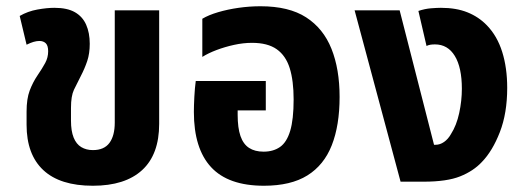

<svg xmlns="http://www.w3.org/2000/svg" viewBox="-20 -581 1682 614"><path d="M277 13Q172 13 118.5 -37Q65 -87 65 -182V-224Q65 -265 75 -291.5Q85 -318 100 -340Q115 -362 124.5 -379.5Q134 -397 134 -417Q134 -435 126.5 -442.5Q119 -450 106 -450Q97 -450 87 -447Q77 -444 65 -438L43 -530Q69 -545 99.5 -550.5Q130 -556 154 -556Q195 -556 219.5 -542Q244 -528 255.5 -502Q267 -476 267 -441Q267 -410 259 -386Q251 -362 238 -337Q226 -314 216.5 -294Q207 -274 207 -236V-195Q207 -162 215.5 -141Q224 -120 240 -110.5Q256 -101 277 -101Q313 -101 330 -124Q347 -147 347 -189V-548H489V-185Q489 -87 434.5 -37Q380 13 277 13Z M824 13Q710 13 655 -46.5Q600 -106 600 -223Q600 -243 601.5 -271.5Q603 -300 606 -322H830V-228H740V-214Q740 -172 749 -146Q758 -120 776.5 -108Q795 -96 823 -96Q854 -96 875.5 -111Q897 -126 908 -162.5Q919 -199 919 -263Q919 -323 906.5 -363Q894 -403 865 -423.5Q836 -444 786 -444Q758 -444 728.5 -437.5Q699 -431 672.5 -421Q646 -411 627 -399V-521Q647 -533 677.5 -542Q708 -551 743 -556Q778 -561 813 -561Q904 -561 959 -525.5Q1014 -490 1040 -425Q1066 -360 1066 -271Q1066 -180 1041 -116.5Q1016 -53 963 -20Q910 13 824 13Z M1261 0 1114 -548H1258L1368 -118H1373Q1387 -118 1400 -127Q1413 -136 1422 -152Q1440 -180 1448.5 -219.5Q1457 -259 1457 -297Q1457 -365 1434.5 -402Q1412 -439 1371 -439Q1363 -439 1356.5 -438Q1350 -437 1344 -434L1318 -546Q1339 -553 1358.5 -554.5Q1378 -556 1390 -556Q1439 -556 1475 -541.5Q1511 -527 1537 -500Q1570 -466 1586 -415Q1602 -364 1602 -300Q1602 -219 1578.5 -158.5Q1555 -98 1521 -63Q1494 -34 1451.5 -17Q1409 0 1335 0Z"/></svg>

Font: Noto Sans Thai SemiCondensed
Style: Bold
Weight: 700
Width: 4
Designer: Monotype Design Team
Foundry: Monotype Imaging Inc.
Version: Version 2.001